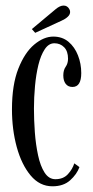

<svg xmlns="http://www.w3.org/2000/svg" viewBox="-20 -659 336 690"><path d="M168.5 10.5Q122.5 10.5 90 -28.5Q57.5 -67.5 40.2 -130.5Q23 -193.5 23 -266Q23 -354.5 46 -412.5Q69 -470.5 103.2 -499Q137.5 -527.5 171.5 -527.5Q204 -527.5 226.2 -508.8Q248.5 -490 260.2 -460Q272 -430 272 -396.5Q272 -346.5 240.5 -346.5Q224.5 -346.5 216 -357.8Q207.5 -369 207.5 -388Q207.5 -407 216 -419Q224.5 -431 224.5 -448Q224.5 -475 210.5 -489.2Q196.5 -503.5 175.5 -503.5Q155 -503.5 140.8 -482Q126.5 -460.5 118 -425.8Q109.5 -391 105.8 -349.8Q102 -308.5 102 -269Q102 -228 105.2 -183.8Q108.5 -139.5 116.8 -101Q125 -62.5 140.2 -38.8Q155.5 -15 179 -15Q207.5 -15 224 -33Q240.5 -51 247 -72L265.5 -58.5Q256 -32.5 232 -11Q208 10.5 168.5 10.5ZM106.5 -541 94.5 -554.5 180 -626Q195.5 -639 208.5 -639Q222 -639 229 -626.5Q232 -621.5 232 -616Q232 -606.5 223.2 -598.5Q214.5 -590.5 202 -585Z"/></svg>

Font: Imbue 50pt
Style: Regular
Weight: 400
Designer: Tyler Finck
Foundry: Etcetera Type Company
Version: Version 1.102; ttfautohint (v1.8.3)